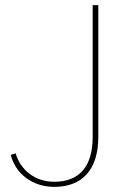

<svg xmlns="http://www.w3.org/2000/svg" viewBox="-20 -718 504 750"><path d="M342 -183C342 -70 292 -8 192 -8C115 -8 60 -55 41 -119L22 -113C41 -38 108 12 192 12C300 12 364 -54 364 -183V-698H342Z"/></svg>

Font: Plexus Sans Thin
Style: Regular
Weight: 250
Version: Version 2.001;PS 002.001;hotconv 1.0.70;makeotf.lib2.5.58329